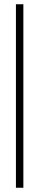

<svg xmlns="http://www.w3.org/2000/svg" viewBox="-20 -802 185 904"><path d="M55 -782H90V82H55Z"/></svg>

Font: Phudu Light Medium
Style: Regular
Weight: 500
Version: Version 1.005;gftools[0.9.23]